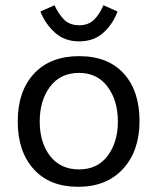

<svg xmlns="http://www.w3.org/2000/svg" viewBox="-20 -700 599 731"><path d="M47.5 0ZM47.5 -237.5Q47.5 -352.5 109.4 -419.4Q171.2 -486.2 281.2 -486.2Q391.2 -486.2 451.2 -420Q511.2 -353.8 511.2 -238.8Q511.2 -126.2 448.8 -57.5Q386.2 11.2 277.5 11.2Q168.8 11.2 108.1 -56.2Q47.5 -123.8 47.5 -237.5ZM131.2 -237.5Q131.2 -157.5 170.6 -106.2Q210 -55 281.2 -55Q351.2 -55 390 -106.9Q428.8 -158.8 428.8 -237.5Q428.8 -317.5 389.4 -370Q350 -422.5 281.2 -422.5Q210 -422.5 170.6 -370Q131.2 -317.5 131.2 -237.5ZM373.8 -680 427.5 -656.2Q410 -608.8 373.8 -575.6Q337.5 -542.5 281.2 -542.5Q226.2 -542.5 189.4 -575.6Q152.5 -608.8 133.8 -656.2L187.5 -680Q203.8 -645 225 -624.4Q246.2 -603.8 281.2 -603.8Q316.2 -603.8 337.5 -624.4Q358.8 -645 373.8 -680Z"/></svg>

Font: Cambay
Style: Regular
Weight: 400
Designer: Pooja Saxena
Foundry: Pooja Saxena
Version: Version 1.181;PS 001.181;hotconv 1.0.70;makeotf.lib2.5.58329